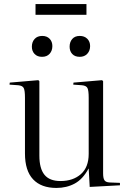

<svg xmlns="http://www.w3.org/2000/svg" viewBox="-20 -912 639 946"><path d="M258 14Q183 14 143 -28.5Q103 -71 103 -156V-430Q103 -466 97 -478Q91 -490 70 -492L27 -495L28 -505L169 -517L174 -512V-145Q174 -82 199 -51Q224 -20 278 -20Q340 -20 378.5 -54Q417 -88 417 -154V-430Q417 -466 411 -478Q405 -490 384 -492L341 -495L342 -505L483 -517L488 -512V-58Q488 -34 494.5 -24Q501 -14 520 -13L571 -11V1L422 9L417 -81H416Q388 -29 348 -7.5Q308 14 258 14ZM373 -632Q349 -632 336 -646Q323 -660 323 -682Q323 -705 336 -720Q349 -735 373 -735Q396 -735 410 -721Q424 -707 424 -685Q424 -662 410 -647Q396 -632 373 -632ZM187 -632Q164 -632 150.5 -646Q137 -660 137 -682Q137 -705 150.5 -720Q164 -735 188 -735Q211 -735 224.5 -721Q238 -707 238 -685Q238 -662 224.5 -647Q211 -632 187 -632ZM155 -839V-892H406V-839Z"/></svg>

Font: Literata 72pt Light
Style: Regular
Weight: 300
Designer: Latin by Veronika Burian and Jose Scaglione. Greek by Irene Vlachou. Cyrillic by Vera Evstafieva.
Foundry: TypeTogether
Version: Version 3.002